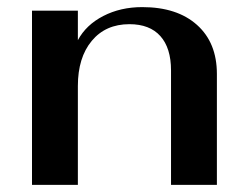

<svg xmlns="http://www.w3.org/2000/svg" viewBox="-20 -520 688 540"><path d="M70 -490H199V-407Q222 -450 270.5 -475Q319 -500 380 -500Q478 -500 534 -450Q590 -400 590 -312V0H461V-322Q461 -385 431 -418.5Q401 -452 344 -452Q277 -452 238 -405Q199 -358 199 -278V0H70Z"/></svg>

Font: Fahkwang SemiBold
Style: Regular
Weight: 600
Designer: Suppakit Chalermlarp | Katatrad Co.,Ltd.
Foundry: Cadson Demak Co.,Ltd.
Version: Version 1.000; ttfautohint (v1.6)